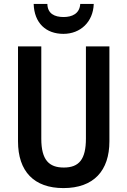

<svg xmlns="http://www.w3.org/2000/svg" viewBox="-20 -951 651 981"><path d="M459 -931H390C387 -881 348 -864 305 -864C259 -864 223 -881 222 -931H152C155 -833 215 -778 304 -778C391 -778 456 -839 459 -931ZM539 -229V-714H419V-243C419 -137 384 -95 306 -95C231 -95 191 -133 191 -242V-714H72V-229C72 -75 154 10 304 10C459 10 539 -79 539 -229Z"/></svg>

Font: Noto Sans Sinhala UI Condensed SemiBold
Style: Regular
Weight: 600
Width: 3
Designer: Jelle Bosma - Monotype Design Team
Foundry: Monotype Imaging Inc.
Version: Version 2.006